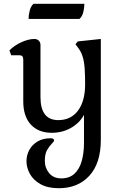

<svg xmlns="http://www.w3.org/2000/svg" viewBox="-20 -717 650 1015"><path d="M291 278Q233 278 195 257Q157 236 138.5 203Q120 170 120 135Q120 104 134.5 76.5Q149 49 177.5 31.5Q206 14 247 14Q258 14 262 17.5Q266 21 266 25Q266 31 254 42.5Q242 54 229.5 75Q217 96 217 133Q217 171 240 198.5Q263 226 304 226Q347 226 373.5 201.5Q400 177 412 134.5Q424 92 424 38V-110Q401 -67 355.5 -41Q310 -15 254 -15Q183 -15 143 -58.5Q103 -102 103 -181V-403Q103 -425 83 -425H39L30 -451Q56 -477 93.5 -494Q131 -511 162 -511Q176 -511 185 -502Q194 -493 194 -479V-204Q194 -82 288 -82Q355 -82 392.5 -132.5Q430 -183 430 -272Q430 -321 427.5 -356Q425 -391 417 -417.5Q409 -444 391 -467L379 -483L391 -498L513 -511V22Q513 146 452.5 212Q392 278 291 278ZM131 -617Q131 -637 137 -660.5Q143 -684 157 -697H426Q426 -677 420.5 -653.5Q415 -630 400 -617Z"/></svg>

Font: Gabriela
Style: Regular
Weight: 400
Designer: Eduardo Rodriguez Tunni
Foundry: Eduardo Rodriguez Tunni
Version: Version 2.001;gftools[0.9.26]